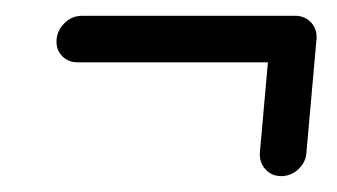

<svg xmlns="http://www.w3.org/2000/svg" viewBox="-20 -357 426 243"><path d="M380.7 -310Q380.7 -297 371.1 -287.6Q361.5 -278.1 348.5 -278.1H78.1Q66.7 -278.1 59.1 -285.6Q51.5 -293 51.5 -304.1Q51.5 -317.4 61.1 -327.2Q70.7 -337 83.7 -337H353.7Q365.2 -337 373 -329.3Q380.7 -321.5 380.7 -310ZM335.9 -134.1Q323.7 -134.1 315.9 -142.8Q308.1 -151.5 308.9 -163.7L321.5 -305.6H380.4L367.8 -163.7Q367 -151.5 357.6 -142.8Q348.1 -134.1 335.9 -134.1Z"/></svg>

Font: 26F Galaxy Sans Medium
Style: Italic
Weight: 500
Italic angle: -5°
Designer: C₂₉H₂₅N₃O₅
Version: Version 1.200